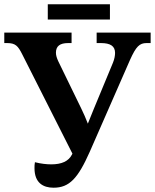

<svg xmlns="http://www.w3.org/2000/svg" viewBox="-20 -866 723 896"><path d="M203 -775H493V-846H203ZM230 10C304 10 344 -34 399 -158L587 -587C615 -649 631 -665 664 -665H683V-714H431V-665H451C495 -665 517 -651 517 -619C517 -607 514 -590 507 -573L417 -356C408 -332 399 -313 390 -289C380 -314 371 -336 359 -360L252 -580C245 -595 241 -608 241 -620C241 -651 260 -665 298 -665H314V-714H0V-665H13C52 -665 64 -652 84 -612L318 -149L316 -145C300 -113 267 -99 219 -99C197 -99 171 -102 143 -109C141 -100 141 -90 141 -81C141 -13 181 10 230 10Z"/></svg>

Font: Noto Serif SemiBold
Style: Regular
Weight: 600
Designer: Monotype Design Team
Foundry: Monotype Imaging Inc.
Version: Version 2.013